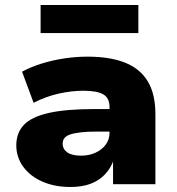

<svg xmlns="http://www.w3.org/2000/svg" viewBox="-20 -735 705 766"><path d="M261 11Q198 11 149 -10.5Q100 -32 72.5 -70Q45 -108 45 -155Q45 -205 75.5 -237Q106 -269 175 -284.5Q244 -300 360 -300H438V-210H364Q328 -210 302 -207Q276 -204 260 -198.5Q244 -193 237 -184Q230 -175 230 -162Q230 -140 248.5 -127Q267 -114 304 -114Q335 -114 360.5 -125.5Q386 -137 401.5 -157.5Q417 -178 417 -206V-308Q417 -344 392 -358.5Q367 -373 313 -373Q265 -373 214 -361.5Q163 -350 114 -325L68 -449Q103 -468 146.5 -481.5Q190 -495 237 -502Q284 -509 329 -509Q419 -509 479 -485Q539 -461 569.5 -410.5Q600 -360 600 -279V0H431V-98H434Q422 -64 399 -39.5Q376 -15 342 -2Q308 11 261 11ZM142 -603V-715H532V-603Z"/></svg>

Font: Nunito Sans 10pt SemiExpanded Black
Style: Regular
Weight: 900
Width: 6
Designer: Vernon Adams
Foundry: Vernon Adams
Version: Version 3.101;gftools[0.9.27]